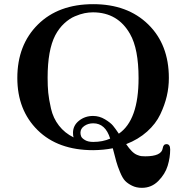

<svg xmlns="http://www.w3.org/2000/svg" viewBox="-20 -717 903 931"><path d="M64 -338.9Q64 -499 163.6 -597.9Q263.2 -696.8 432.1 -696.8Q598.1 -696.8 698.5 -598.9Q798.8 -501 798.8 -338.9Q798.8 -293.9 788.8 -251Q778.8 -208 757.3 -162.6Q735.8 -117.2 693.4 -79.1Q650.9 -41 591.8 -18.1Q606 2.9 618.9 15.9Q631.8 28.8 644.5 33.9Q657.2 39.1 664.6 40Q671.9 41 684.1 41Q763.2 41 769 2Q772 -18.1 787.1 -18.1Q805.2 -18.1 805.2 7.8Q805.2 46.9 793 86.9Q780.8 127 747.8 160.4Q714.8 193.8 668 193.8Q641.1 193.8 620.1 183.3Q599.1 172.9 586.7 159.9Q574.2 147 562 117.4Q549.8 87.9 543.9 66.4Q538.1 44.9 526.9 2Q481.9 10.7 432.1 11.2Q261.2 11.2 162.6 -85.9Q64 -183.1 64 -338.9ZM210.9 -339.8Q210.9 -298.8 213.9 -267.8Q216.8 -236.8 227.3 -190.4Q237.8 -144 265.9 -107.9Q293.9 -71.8 336.9 -50.8Q334 -57.6 334 -73.2Q334 -108.4 363 -131.6Q392.1 -154.8 431.2 -154.8Q461.9 -154.8 489 -138.4Q516.1 -122.1 528.1 -107.4Q540 -92.8 556.2 -68.8Q651.9 -134.3 651.9 -337.9Q651.9 -480 610.8 -551.8Q551.8 -656.7 431.2 -657.2Q411.1 -657.2 390.1 -653.1Q369.1 -648.9 343 -637.9Q316.9 -627 291.5 -603.5Q266.1 -580.1 248 -545.9Q210.9 -474.6 210.9 -339.8ZM370.1 -73.2Q370.1 -64.5 373.5 -55.7Q377 -46.9 392.1 -37.8Q407.2 -28.8 432.1 -28.8Q478 -28.8 514.2 -44.9Q491.2 -119.1 432.1 -119.1Q407.2 -119.1 388.7 -106.2Q370.1 -93.3 370.1 -73.2Z"/></svg>

Font: CMU Serif
Style: Bold
Weight: 700
Version: Version 0.7.0